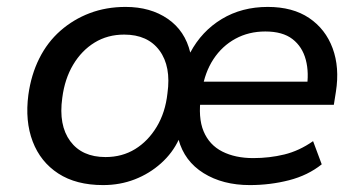

<svg xmlns="http://www.w3.org/2000/svg" viewBox="-20 -526 1048 555"><path d="M278 9Q200 9 148.5 -24.5Q97 -58 74.5 -117Q52 -176 62 -252Q70 -310 93.5 -357Q117 -404 154.5 -437Q192 -470 239.5 -488Q287 -506 343 -506Q415 -506 465 -471.5Q515 -437 530 -374Q563 -436 621 -471Q679 -506 754 -506Q826 -506 873.5 -474Q921 -442 941.5 -386.5Q962 -331 951 -261L945 -223H537L547 -290H888L866 -268Q874 -315 864 -353Q854 -391 825.5 -413Q797 -435 747 -435Q699 -435 660.5 -414Q622 -393 597 -355Q572 -317 564 -265L561 -249Q552 -186 568.5 -146.5Q585 -107 622.5 -88Q660 -69 712 -69Q759 -69 802 -79.5Q845 -90 885 -118L910 -51Q870 -19 815.5 -5Q761 9 702 9Q624 9 568.5 -25.5Q513 -60 496 -123H497Q479 -84 445.5 -54Q412 -24 369.5 -7.5Q327 9 278 9ZM285 -72Q333 -72 370.5 -95Q408 -118 433 -159.5Q458 -201 464 -256Q475 -334 441 -380Q407 -426 339 -426Q291 -426 253.5 -403Q216 -380 191.5 -339Q167 -298 160 -243Q149 -164 183 -118Q217 -72 285 -72Z"/></svg>

Font: Nunito Sans 7pt Medium
Style: Italic
Weight: 500
Italic angle: -9°
Designer: Vernon Adams
Foundry: Vernon Adams
Version: Version 3.101;gftools[0.9.27]